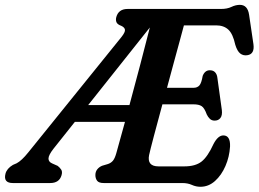

<svg xmlns="http://www.w3.org/2000/svg" viewBox="-55 -736 1040 772"><path d="M678 0H362.5Q342.5 0 335.5 -9.2Q328.5 -18.5 328.5 -32Q328.5 -45.5 336 -55Q343.5 -64.5 355.5 -69.5L379 -76.5Q391 -80.5 398.8 -89.5Q406.5 -98.5 412.5 -119.5Q419.5 -144.5 447.5 -246H246L160.5 -138.5Q140.5 -113 140 -99.2Q139.5 -85.5 154.5 -79L177 -69Q186 -62 191.2 -53.8Q196.5 -45.5 192.5 -31.5Q183.5 0 146.5 0H-3Q-42.5 0 -33 -37.5Q-27.5 -58.5 -3 -73L12 -79.5Q32 -90 58.5 -123L434 -588Q448.5 -606.5 447.5 -616Q446.5 -625.5 433 -632Q417.5 -637.5 413.5 -646.2Q409.5 -655 412.5 -667Q421.5 -700 458 -700H833.5Q858.5 -700 875.5 -708.2Q892.5 -716.5 909.5 -716.5Q940.5 -716.5 946.5 -677L964 -558.5Q969.5 -518.5 939.5 -514Q923 -511.5 911 -520.8Q899 -530 891 -556Q881.5 -600 863 -617Q844.5 -634 814 -634H684.5Q678 -609.5 667.2 -569.8Q656.5 -530 643.2 -481.8Q630 -433.5 616.5 -383H723.5Q738 -383 746.5 -392.2Q755 -401.5 760 -431Q769 -453.5 788.5 -453.5Q802.5 -453.5 810 -445.2Q817.5 -437 819 -423.5L837 -293.5Q839.5 -272 831.2 -261.5Q823 -251 808 -251Q796.5 -251 789 -258Q781.5 -265 776.5 -275.5Q767 -302 755.8 -309.2Q744.5 -316.5 723 -316.5H598Q578.5 -245 563.5 -188Q548.5 -131 544.5 -112.5Q535.5 -67 582.5 -67H686Q730.5 -67 755.2 -86.2Q780 -105.5 803.5 -157Q821.5 -191.5 843 -191.5Q871.5 -191.5 870 -147Q867.5 -105.5 851.5 -68.5Q835.5 -31.5 809.5 -8.2Q783.5 15 751 15Q733 15 716.5 7.5Q700 0 678 0ZM299.5 -313.5H465.5Q486 -389.5 508.2 -473.5Q530.5 -557.5 547.5 -625.5Z"/></svg>

Font: Fraunces 144pt S100 SemiBold
Style: Italic
Weight: 600
Italic angle: -16°
Version: Version 1.000; ttfautohint (v1.8.3)